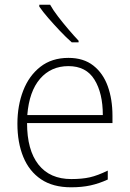

<svg xmlns="http://www.w3.org/2000/svg" viewBox="-20 -786 553 816"><path d="M271 -540Q335 -540 376.5 -507.5Q418 -475 438 -419.5Q458 -364 458 -294V-263H95Q95 -148 143.5 -86.5Q192 -25 283 -25Q329 -25 362 -32.5Q395 -40 438 -61V-23Q401 -6 364.5 2Q328 10 282 10Q205 10 154.5 -24Q104 -58 79 -119Q54 -180 54 -260Q54 -337 78.5 -400.5Q103 -464 151.5 -502Q200 -540 271 -540ZM271 -505Q197 -505 150.5 -451.5Q104 -398 96 -297H417Q417 -390 381.5 -447.5Q346 -505 271 -505ZM193 -766Q205 -744 226.5 -716Q248 -688 271.5 -660.5Q295 -633 314 -613V-606H285Q261 -627 235 -654.5Q209 -682 185.5 -709Q162 -736 147 -758V-766Z"/></svg>

Font: Noto Sans Disp ExtLt
Style: Regular
Weight: 200
Designer: Monotype Design Team
Foundry: Monotype Imaging Inc.
Version: Version 2.000;GOOG;noto-source:20170915:90ef993387c0